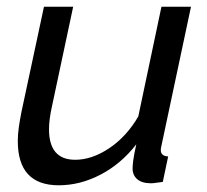

<svg xmlns="http://www.w3.org/2000/svg" viewBox="-20 -542 617 572"><path d="M155 10Q33 10 33 -122Q33 -141 36 -162.5Q39 -184 44 -209L111 -522H198L135 -226Q126 -186 126 -157Q126 -66 204 -66Q254 -66 305.5 -100.5Q357 -135 392 -195L461 -522H549L461 -108Q460 -104 459.5 -101Q459 -98 459 -95Q459 -77 481 -76L465 0Q454 1 445.5 2.5Q437 4 430 4Q403 4 389 -8Q375 -20 375 -40Q375 -49 377 -64.5Q379 -80 386 -112Q341 -54 280 -22Q219 10 155 10Z"/></svg>

Font: Raleway Medium
Style: Italic
Weight: 500
Italic angle: -12°
Designer: Matt McInerney, Pablo Impallari, Rodrigo Fuenzalida
Foundry: Matt McInerney, Pablo Impallari, Rodrigo Fuenzalida
Version: Version 4.026